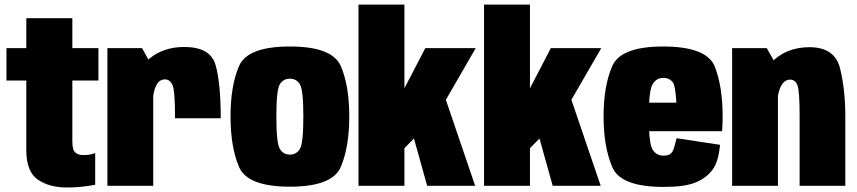

<svg xmlns="http://www.w3.org/2000/svg" viewBox="-20 -805 3712 832"><path d="M270 7.5Q333.5 7.5 392.5 -4.5V-141.5Q370 -133 342 -133Q319.5 -133 306.5 -143.8Q293.5 -154.5 293.5 -192V-456H406.5V-596.5H293.5V-726H94V-596.5H8V-456H94V-154Q94 -61.5 143.5 -27Q193 7.5 270 7.5Z M738.5 -292.5H936.5Q936.5 -444.5 914.2 -523Q892 -601.5 778.5 -601.5Q690 -601.5 628.8 -552.2Q567.5 -503 567.5 -400.5L643.5 -375.5Q643.5 -407.5 656.8 -434.2Q670 -461 694.5 -461Q716.5 -461 727.5 -436.8Q738.5 -412.5 738.5 -292.5ZM445.5 0H644V-509L595.5 -596.5H445.5Z M1236 4Q1420.5 4 1457 -82.2Q1493.5 -168.5 1493.5 -300.5Q1493.5 -433 1457 -518.2Q1420.5 -603.5 1236 -603.5Q1052 -603.5 1015.5 -518.2Q979 -433 979 -300.5Q979 -168.5 1015.5 -82.2Q1052 4 1236 4ZM1236 -135Q1208 -135 1192.8 -159.5Q1177.5 -184 1177.5 -300Q1177.5 -416 1192.8 -440Q1208 -464 1236 -464Q1264.5 -464 1279.5 -440Q1294.5 -416 1294.5 -300Q1294.5 -184 1279.5 -159.5Q1264.5 -135 1236 -135Z M1772.5 -209.5 1831 0H2039L1909.5 -380ZM1533.5 0H1732.5V-163L1778.5 -209.5L1908 -365.5L2041.5 -596.5H1823L1732.5 -422.5V-785H1533.5Z M2316.5 -209.5 2375 0H2583L2453.5 -380ZM2077.5 0H2276.5V-163L2322.5 -209.5L2452 -365.5L2585.5 -596.5H2367L2276.5 -422.5V-785H2077.5Z M2855.5 5V-130.5Q2825.5 -130.5 2809 -155Q2791.5 -178 2791.5 -299.5Q2791.5 -415.5 2808.5 -441Q2825 -467.5 2854 -467.5Q2884 -467.5 2898.5 -444Q2907 -424.5 2911 -360H2775V-236.5H3109Q3111.5 -265.5 3111.5 -299.5Q3111.5 -429 3077.5 -516.5Q3042 -603.5 2853.5 -603.5Q2669 -603.5 2632.5 -517.5Q2595.5 -431.5 2595.5 -300Q2595.5 -169 2633 -81.5Q2668.5 5 2855.5 5ZM2855.5 -130.5V5Q2947 5 2993 -14Q3039 -32 3066 -67.5Q3093.5 -102 3100 -177.5L2912 -206Q2905.5 -179.5 2900 -161.5Q2894 -144 2883.5 -137Q2873.5 -130.5 2855.5 -130.5Z M3152.5 0H3351V-511L3302.5 -596.5H3152.5ZM3445 0H3643V-301.5Q3643 -417 3620.2 -508.8Q3597.5 -600.5 3487.5 -600.5Q3382.5 -600.5 3316.2 -528.2Q3250 -456 3250 -361L3347.5 -338Q3347.5 -398.5 3363 -429.2Q3378.5 -460 3403.5 -460Q3426.5 -460 3435.8 -435Q3445 -410 3445 -306Z"/></svg>

Font: Anybody Condensed Black
Style: Regular
Weight: 900
Width: 3
Designer: Tyler Finck
Foundry: Etcetera Type Company
Version: Version 1.113;gftools[0.9.25]